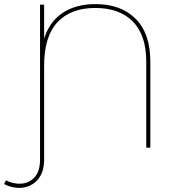

<svg xmlns="http://www.w3.org/2000/svg" viewBox="-50 -723 883 940"><path d="M-30 178 -21 160Q17 179 55.5 176Q94 173 120 144Q146 115 146 58V-700H166V-524L164 -527Q190 -616 256 -659.5Q322 -703 417 -703Q542 -703 614 -631Q686 -559 686 -422V0H666V-421Q666 -551 600.5 -617.5Q535 -684 416 -684Q297 -684 231.5 -614.5Q166 -545 166 -401V58Q166 108 147 139.5Q128 171 98 185Q68 199 34 196.5Q0 194 -30 178Z"/></svg>

Font: Montserrat Thin Thin
Style: Regular
Weight: 250
Version: Version 9.000